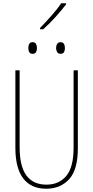

<svg xmlns="http://www.w3.org/2000/svg" viewBox="-20 -1144 570 1174"><path d="M263 10Q170 10 122 -53Q74 -116 74 -241V-714H100V-245Q100 -127 141.5 -71Q183 -15 264 -15Q341 -15 385.5 -68.5Q430 -122 430 -241V-714H456V-237Q456 -106 402.5 -48Q349 10 263 10ZM350 -815Q336 -815 329.5 -825.5Q323 -836 323 -850Q323 -865 329.5 -875.5Q336 -886 350 -886Q365 -886 371 -875.5Q377 -865 377 -850Q377 -836 371.5 -825.5Q366 -815 350 -815ZM179 -815Q164 -815 158.5 -825.5Q153 -836 153 -850Q153 -864 158.5 -875Q164 -886 179 -886Q195 -886 200.5 -875Q206 -864 206 -850Q206 -836 200.5 -825.5Q195 -815 179 -815ZM225 -973Q258 -1007 294.5 -1048Q331 -1089 354 -1124H384V-1117Q358 -1083 319 -1039.5Q280 -996 244 -965H225Z"/></svg>

Font: Noto Sans Mono Condensed Thin
Style: Regular
Weight: 100
Width: 3
Designer: Monotype Design Team
Foundry: Monotype Imaging Inc.
Version: Version 2.014; ttfautohint (v1.8.4.7-5d5b)